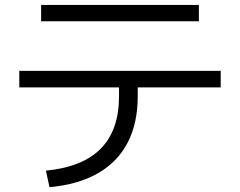

<svg xmlns="http://www.w3.org/2000/svg" viewBox="-20 -736 978 782"><path d="M464.8 -343.8V-379.9H58.6V-447.3H878.9V-379.9H541V-343.8Q541 -234.4 500 -155.3Q459 -76.2 378.9 -30.3Q298.8 15.6 181.6 26.4L167 -41Q317.4 -55.7 391.1 -131.3Q464.8 -207 464.8 -343.8ZM147.5 -715.8H790V-649.4H147.5Z"/></svg>

Font: WEMIX Pretendard Variable
Style: Regular
Weight: 400
Designer: Base glyphs from Inter by Rasmus Andersson; Hangeul glyphs from Noto Sans CJK(Source Han Sans) by Jang Soo-young and Kan
Foundry: Kil Hyung-jin
Version: Version 1.000;Glyphs 3.2 (3208)